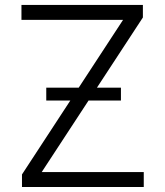

<svg xmlns="http://www.w3.org/2000/svg" viewBox="-20 -747 658 767"><path d="M67.8 0H554.3V-59.7H146.7L333.8 -345.5H463.1V-396.7H367.2L550.8 -677.2V-727.3H65.7V-667.6H471.6L294.4 -396.7H164.8V-345.5H261L67.8 -50.1Z"/></svg>

Font: Karasuma Gothic
Style: Light
Weight: 300
Designer: Rasmus Andersson / Ryoko Nishizuka
Foundry: rsms
Version: Version 1.00